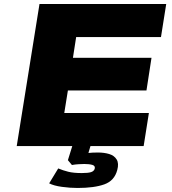

<svg xmlns="http://www.w3.org/2000/svg" viewBox="-20 -725 856 953"><path d="M63 0 176 -705H805L779 -541H358L342 -438H732L707 -276H317L299 -164H719L693 0ZM365 208Q328 208 287.5 202.5Q247 197 224 185L269 111Q293 121 319 127.5Q345 134 386 134Q417 134 431.5 129.5Q446 125 450 113Q454 98 438.5 93.5Q423 89 399 89Q389 89 371 90Q353 91 337 94L317 70L345 -20H435L410 64L375 42Q393 37 416 34.5Q439 32 466 32Q497 32 522 39.5Q547 47 559 66.5Q571 86 562 119Q548 172 498 190Q448 208 365 208Z"/></svg>

Font: Nunito Sans 7pt Expanded Black
Style: Italic
Weight: 900
Width: 7
Italic angle: -9°
Designer: Vernon Adams
Foundry: Vernon Adams
Version: Version 3.101;gftools[0.9.27]